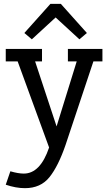

<svg xmlns="http://www.w3.org/2000/svg" viewBox="-20 -755 564 1001"><path d="M10 -435V-500H199V-435H163L275 -96L380 -435H334V-500H514V-435H467L322 0Q284 111 238 168.5Q192 226 110 226Q63 226 10 208L34 138Q75 150 104 150Q190 150 236 14L72 -435ZM297 -735 433 -583 394 -550 270 -664 146 -550 107 -583 243 -735Z"/></svg>

Font: Cherry Swash
Style: Regular
Weight: 400
Designer: Kasatkina Nataliya
Foundry: Nataliya Kasatkina
Version: Version 1.001